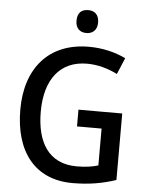

<svg xmlns="http://www.w3.org/2000/svg" viewBox="-61 -968 787 1027"><g transform="rotate(5 332.5 -454.5)"><path d="M371 -919C336 -919 313 -901 313 -857C313 -816 337 -796 371 -796C404 -796 429 -816 429 -857C429 -900 405 -919 371 -919ZM365 -384V-294H497V-96C467 -87 430 -81 382 -81C229 -81 165 -194 165 -356C165 -529 245 -633 390 -633C449 -633 505 -616 553 -592L590 -680C534 -707 466 -724 392 -724C175 -724 55 -578 55 -358C55 -133 164 10 367 10C455 10 529 -3 600 -27V-384Z"/></g></svg>

Font: Noto Sans Khmer UI SemiCondensed Medium
Style: Regular
Weight: 500
Width: 4
Designer: Danh Hong and the Monotype Design Team
Foundry: Monotype Imaging Inc.
Version: Version 2.002